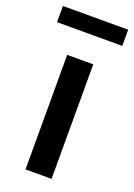

<svg xmlns="http://www.w3.org/2000/svg" viewBox="-164 -769 575 824"><g transform="rotate(20 124.0 -357.0)"><path d="M64 0V-523H183V0ZM-25 -640V-714H273V-640Z"/></g></svg>

Font: Rising Sun SemiBold
Style: Regular
Weight: 600
Designer: Matt McInerney, Pablo Impallari, Rodrigo Fuenzalida (Raleway font), Stephen Hutchings (Greek), Cristiano Sobral (main ch
Foundry: The Rising Sun Project Authors
Version: Version 4.327; ttfautohint (v1.8.4.7-5d5b-dirty)